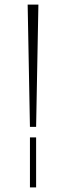

<svg xmlns="http://www.w3.org/2000/svg" viewBox="-20 -770 289 840"><path d="M111 -215 101 -750H148L138 -215ZM111 50V-169H138V50Z"/></svg>

Font: Solide Mirage
Style: Etroit
Weight: 400
Designer: Jérémy Landes
Foundry: Velvetyne Type Foundry
Version: Version 1.1